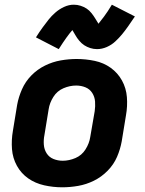

<svg xmlns="http://www.w3.org/2000/svg" viewBox="-20 -789 616 817"><path d="M245 8Q278 8 312.5 2Q347 -4 379.5 -20Q412 -36 438 -62.5Q464 -89 478 -121.5Q492 -154 498 -188L516 -298Q523 -337 520 -375.5Q517 -414 499 -446.5Q481 -479 451 -500.5Q421 -522 383 -530Q345 -538 306 -538Q273 -538 238.5 -532Q204 -526 171.5 -510Q139 -494 113.5 -468Q88 -442 73.5 -409Q59 -376 53 -343L35 -233Q28 -193 31 -154.5Q34 -116 52 -83.5Q70 -51 100 -30Q130 -9 168 -0.5Q206 8 245 8ZM247 -105Q226 -105 207.5 -112.5Q189 -120 178.5 -136.5Q168 -153 166.5 -173.5Q165 -194 169 -214L187 -324Q191 -351 207 -376.5Q223 -402 250 -413.5Q277 -425 304 -425Q325 -425 343.5 -417.5Q362 -410 372.5 -393.5Q383 -377 384.5 -357Q386 -337 383 -316L364 -206Q360 -179 344 -153.5Q328 -128 301 -116.5Q274 -105 247 -105ZM230 -580Q249 -610 263.5 -630Q278 -650 288 -661Q295 -650 301 -639Q307 -628 317 -616Q327 -604 338.5 -596.5Q350 -589 364 -584.5Q378 -580 393 -580Q414 -580 434.5 -589Q455 -598 471 -613Q487 -628 499 -642.5Q511 -657 524.5 -676Q538 -695 554 -719L456 -769Q438 -739 423 -719Q408 -699 399 -688Q392 -699 385.5 -710Q379 -721 369.5 -733Q360 -745 348.5 -752.5Q337 -760 323 -764.5Q309 -769 294 -769Q273 -769 252.5 -759.5Q232 -750 215.5 -735.5Q199 -721 187.5 -706.5Q176 -692 162 -673Q148 -654 133 -630Z"/></svg>

Font: Iosevka Sparkle XBdObl
Style: Regular
Weight: 800
Italic angle: -9°
Designer: Belleve Invis
Foundry: Belleve Invis
Version: Version 4.5.0; ttfautohint (v1.8.3)